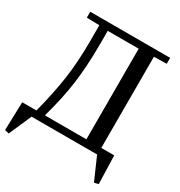

<svg xmlns="http://www.w3.org/2000/svg" viewBox="-208 -881 1107 1182"><g transform="rotate(30 346.0 -290.0)"><path d="M656 -698 566 -696V-48H658L664 153L634 160L564 0H98L28 160L-2 153L4 -48H105Q143 -194 160.5 -315Q178 -436 178 -585V-696L88 -698V-740H656ZM460 -48V-692H240V-602Q240 -441 223 -316.5Q206 -192 165 -48Z"/></g></svg>

Font: Minipax
Style: Regular
Weight: 400
Designer: Raphaël Ronot, Igor Stepanchenko (Cyrillic)
Foundry: steppetype
Version: Version 1.002